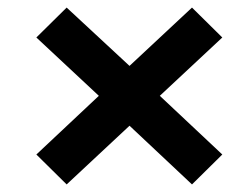

<svg xmlns="http://www.w3.org/2000/svg" viewBox="-20 -616 653 507"><path d="M76 -208 241 -363 76 -517 156 -596 322 -442 487 -596 567 -517 402 -363 567 -208 487 -129 322 -284 156 -129Z"/></svg>

Font: Nebula Sans Bold
Style: Regular
Weight: 700
Italic angle: -9°
Designer: Paul D. Hunt for Adobe (as Source Sans)
Foundry: Nebula Entertainment & Broadcasting LLC
Version: Version 1.010